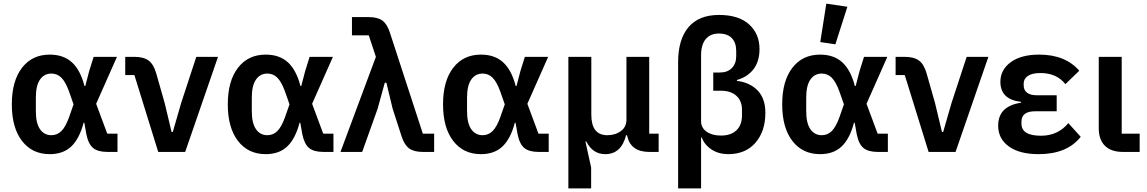

<svg xmlns="http://www.w3.org/2000/svg" viewBox="-20 -834 6295 1054"><path d="M252.9 12.2Q156.7 12.2 100.8 -60.3Q44.9 -132.8 44.9 -261.2Q44.9 -389.6 100.8 -461.9Q156.7 -534.2 252.9 -534.2Q328.1 -534.2 374.5 -492.2Q420.9 -450.2 443.8 -361.8H448.2L470.2 -445.8L494.1 -522H622.1L507.8 -264.2L568.8 -100.1H625V0H569.8Q517.1 0 491 -21.7Q464.8 -43.5 454.1 -97.2L442.9 -160.2H439Q416 -72.8 371.6 -30.3Q327.1 12.2 252.9 12.2ZM262.2 -91.8Q293.9 -91.8 316.9 -114.5Q339.8 -137.2 358.9 -189.9L383.8 -261.2L358.9 -332Q339.8 -384.8 316.9 -407.5Q293.9 -430.2 262.2 -430.2Q222.7 -430.2 199.7 -397.2Q176.8 -364.3 176.8 -298.8V-223.1Q176.8 -157.7 199.7 -124.8Q222.7 -91.8 262.2 -91.8Z M848.6 0 717.8 -421.9H667.5V-522H716.8Q768.1 -522 795.9 -501.5Q823.7 -481 837.9 -430.2L883.8 -269L921.9 -109.9H928.7L974.6 -269L1057.6 -522H1176.8L996.6 0Z M1438.5 12.2Q1342.3 12.2 1286.4 -60.3Q1230.5 -132.8 1230.5 -261.2Q1230.5 -389.6 1286.4 -461.9Q1342.3 -534.2 1438.5 -534.2Q1513.7 -534.2 1560.1 -492.2Q1606.4 -450.2 1629.4 -361.8H1633.8L1655.8 -445.8L1679.7 -522H1807.6L1693.4 -264.2L1754.4 -100.1H1810.5V0H1755.4Q1702.6 0 1676.5 -21.7Q1650.4 -43.5 1639.6 -97.2L1628.4 -160.2H1624.5Q1601.6 -72.8 1557.1 -30.3Q1512.7 12.2 1438.5 12.2ZM1447.8 -91.8Q1479.5 -91.8 1502.4 -114.5Q1525.4 -137.2 1544.4 -189.9L1569.3 -261.2L1544.4 -332Q1525.4 -384.8 1502.4 -407.5Q1479.5 -430.2 1447.8 -430.2Q1408.2 -430.2 1385.3 -397.2Q1362.3 -364.3 1362.3 -298.8V-223.1Q1362.3 -157.7 1385.3 -124.8Q1408.2 -91.8 1447.8 -91.8Z M1849.1 0 2043.5 -522 2004.4 -640.1H1912.1V-740.2H2003.4Q2053.2 -740.2 2079.1 -721.2Q2105 -702.1 2120.1 -655.8L2301.3 -100.1H2363.3V0H2302.2Q2252.4 0 2226.3 -19Q2200.2 -38.1 2185.1 -84L2135.3 -237.8L2101.1 -379.9H2092.3L2053.2 -237.8L1968.3 0Z M2620.1 12.2Q2523.9 12.2 2468 -60.3Q2412.1 -132.8 2412.1 -261.2Q2412.1 -389.6 2468 -461.9Q2523.9 -534.2 2620.1 -534.2Q2695.3 -534.2 2741.7 -492.2Q2788.1 -450.2 2811 -361.8H2815.4L2837.4 -445.8L2861.3 -522H2989.3L2875 -264.2L2936 -100.1H2992.2V0H2937Q2884.3 0 2858.2 -21.7Q2832 -43.5 2821.3 -97.2L2810.1 -160.2H2806.2Q2783.2 -72.8 2738.8 -30.3Q2694.3 12.2 2620.1 12.2ZM2629.4 -91.8Q2661.1 -91.8 2684.1 -114.5Q2707 -137.2 2726.1 -189.9L2751 -261.2L2726.1 -332Q2707 -384.8 2684.1 -407.5Q2661.1 -430.2 2629.4 -430.2Q2589.8 -430.2 2566.9 -397.2Q2543.9 -364.3 2543.9 -298.8V-223.1Q2543.9 -157.7 2566.9 -124.8Q2589.8 -91.8 2629.4 -91.8Z M3100.1 200.2V-522H3226.1V-204.1Q3226.1 -91.8 3314 -91.8Q3357.9 -91.8 3388.4 -114.5Q3418.9 -137.2 3418.9 -176.8V-522H3543.9V-100.1H3595.7V0H3544.9Q3443.4 0 3423.8 -85L3421.9 -91.8H3417Q3390.6 12.2 3302.7 12.2Q3233.4 12.2 3198.7 -57.1H3193.8L3225.1 85.9V200.2Z M3702.6 200.2V-492.2Q3702.6 -617.7 3759.5 -684.8Q3816.4 -752 3927.2 -752Q4035.2 -752 4092.3 -700Q4149.4 -647.9 4149.4 -564.9Q4149.4 -496.6 4116 -453.6Q4082.5 -410.6 4025.4 -395V-390.1Q4096.7 -381.3 4139.2 -337.2Q4181.6 -293 4181.6 -214.8Q4181.6 -113.8 4127.4 -50.8Q4073.2 12.2 3977.5 12.2Q3925.8 12.2 3886.7 -12.9Q3847.7 -38.1 3832.5 -79.1H3828.6V200.2ZM3937.5 -89.8Q3992.7 -89.8 4022.9 -118.9Q4053.2 -147.9 4053.2 -201.2V-231Q4053.2 -280.3 4022.5 -308.1Q3991.7 -335.9 3938.5 -335.9H3895.5V-436H3932.6Q3973.6 -436 3997.6 -460.4Q4021.5 -484.9 4021.5 -525.9V-554.2Q4021.5 -599.1 3997.6 -624.5Q3973.6 -649.9 3926.3 -649.9Q3879.4 -649.9 3854 -619.1Q3828.6 -588.4 3828.6 -529.8V-168.9Q3828.6 -132.3 3858.9 -111.1Q3889.2 -89.8 3937.5 -89.8Z M4565.9 -590.8 4482.9 -603 4516.1 -814 4631.8 -796.9ZM4481.9 12.2Q4385.7 12.2 4329.8 -60.3Q4273.9 -132.8 4273.9 -261.2Q4273.9 -389.6 4329.8 -461.9Q4385.7 -534.2 4481.9 -534.2Q4557.1 -534.2 4603.5 -492.2Q4649.9 -450.2 4672.9 -361.8H4677.2L4699.2 -445.8L4723.1 -522H4851.1L4736.8 -264.2L4797.9 -100.1H4854V0H4798.8Q4746.1 0 4720 -21.7Q4693.8 -43.5 4683.1 -97.2L4671.9 -160.2H4668Q4645 -72.8 4600.6 -30.3Q4556.2 12.2 4481.9 12.2ZM4491.2 -91.8Q4522.9 -91.8 4545.9 -114.5Q4568.8 -137.2 4587.9 -189.9L4612.8 -261.2L4587.9 -332Q4568.8 -384.8 4545.9 -407.5Q4522.9 -430.2 4491.2 -430.2Q4451.7 -430.2 4428.7 -397.2Q4405.8 -364.3 4405.8 -298.8V-223.1Q4405.8 -157.7 4428.7 -124.8Q4451.7 -91.8 4491.2 -91.8Z M5077.6 0 4946.8 -421.9H4896.5V-522H4945.8Q4997.1 -522 5024.9 -501.5Q5052.7 -481 5066.9 -430.2L5112.8 -269L5150.9 -109.9H5157.7L5203.6 -269L5286.6 -522H5405.8L5225.6 0Z M5681.6 12.2Q5577.1 12.2 5518.3 -30Q5459.5 -72.3 5459.5 -144Q5459.5 -198.7 5491.7 -230Q5523.9 -261.2 5584.5 -270V-274.9Q5471.7 -288.1 5471.7 -384.8Q5471.7 -450.7 5528.3 -492.4Q5585 -534.2 5684.6 -534.2Q5828.1 -534.2 5904.8 -445.8L5828.6 -372.1Q5780.8 -433.1 5691.4 -433.1Q5646 -433.1 5622.8 -417.2Q5599.6 -401.4 5599.6 -376V-365.2Q5599.6 -338.9 5618.2 -325Q5636.7 -311 5671.4 -311H5780.8V-223.1H5662.6Q5587.4 -223.1 5587.4 -166V-154.8Q5587.4 -88.9 5694.8 -88.9Q5787.6 -88.9 5844.7 -158.2L5912.6 -83Q5837.9 12.2 5681.6 12.2Z M6144.5 0Q6079.6 0 6045.7 -33.7Q6011.7 -67.4 6011.7 -129.9V-522H6137.7V-100.1H6236.3V0Z"/></svg>

Font: Anuphan SemiBold
Style: Bold
Weight: 600
Designer: Mike Abbink, Paul van der Laan, Pieter van Rosmalen, Mint Tantisuwanna
Foundry: Bold Monday; Cadson Demak
Version: Version 3.002;hotconv 1.0.109;makeotfexe 2.5.65596